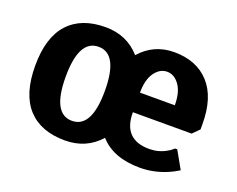

<svg xmlns="http://www.w3.org/2000/svg" viewBox="-89 -664 1023 829"><g transform="rotate(20 422.5 -250.0)"><path d="M270 10Q159 10 99.5 -55Q40 -120 40 -250Q40 -380 99.5 -445Q159 -510 270 -510Q368 -510 430 -440Q492 -510 585 -510Q688 -510 746.5 -446Q805 -382 805 -260V-235L775 -205H505Q505 -80 625 -80Q667 -80 702 -100Q716 -107 730 -120H740L785 -40Q757 -23 737 -15Q677 10 615 10Q492 10 430 -60Q368 10 270 10ZM180 -250Q180 -80 270 -80Q360 -80 360 -250Q360 -420 270 -420Q180 -420 180 -250ZM505 -295H665Q665 -355 641.5 -387.5Q618 -420 585 -420Q552 -420 528.5 -387.5Q505 -355 505 -295Z"/></g></svg>

Font: Scada
Style: Bold
Weight: 700
Designer: Jovanny Lemonad
Foundry: Jovanny Lemonad
Version: Version 4.100;PS 004.100;hotconv 1.0.88;makeotf.lib2.5.64775